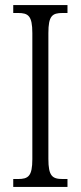

<svg xmlns="http://www.w3.org/2000/svg" viewBox="-20 -734 317 754"><path d="M32 0H245V-31H226C185 -31 170 -43 170 -110V-604C170 -672 185 -683 226 -683H245V-714H32V-683H51C91 -683 107 -672 107 -604V-109C107 -42 91 -31 51 -31H32Z"/></svg>

Font: Noto Serif Bengali ExtraCondensed Light
Style: Regular
Weight: 300
Width: 2
Designer: Juan Bruce, Universal Thirst, Indian Type Foundry and the Monotype Design Team.
Foundry: Monotype Imaging Inc.
Version: Version 2.003